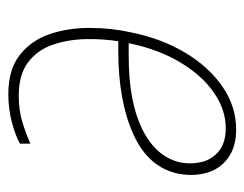

<svg xmlns="http://www.w3.org/2000/svg" viewBox="-83 -494 587 461"><g transform="rotate(90 210.5 -263.5)"><path d="M206 10Q147 10 112 -17.5Q77 -45 62 -89Q47 -133 47 -185Q47 -237 58 -286Q73 -359 107 -415.5Q141 -472 188.5 -504.5Q236 -537 291 -537Q333 -537 359.5 -517.5Q386 -498 395 -466Q404 -434 397 -398Q382 -326 302 -290Q222 -254 102 -254H79Q73 -216 74 -174.5Q75 -133 87.5 -96.5Q100 -60 129.5 -37.5Q159 -15 210 -15Q245 -15 274 -24Q303 -33 325 -43V-18Q306 -7 273.5 1.5Q241 10 206 10ZM287 -512Q244 -512 203 -484Q162 -456 130.5 -404Q99 -352 84 -281V-279H115Q225 -279 291 -312Q357 -345 370 -403Q375 -429 369 -454Q363 -479 343 -495.5Q323 -512 287 -512Z"/></g></svg>

Font: Noto Sans SemiCondensed Thin
Style: Italic
Weight: 100
Width: 4
Italic angle: -12°
Designer: Monotype Design Team
Foundry: Monotype Imaging Inc.
Version: Version 2.013; ttfautohint (v1.8.4.7-5d5b)